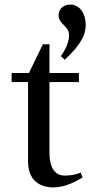

<svg xmlns="http://www.w3.org/2000/svg" viewBox="-20 -810 396 842"><path d="M31 -450H103V-102C103 0 179 12 214 12C265 12 313 -14 342 -32L334 -53C310 -43 288 -40 263 -40C229 -40 197 -64 197 -140V-450H326V-490H197V-616H168L107 -490H31ZM247 -564 264 -548C308 -590 356 -639 356 -701C356 -751 329 -790 288 -790C257 -790 237 -769 237 -744C237 -702 283 -697 283 -656C283 -627 269 -595 247 -564Z"/></svg>

Font: Lingua Franca
Style: Regular
Weight: 400
Version: Version 1.19